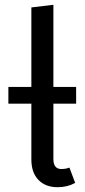

<svg xmlns="http://www.w3.org/2000/svg" viewBox="-20 -770 353 802"><path d="M298 -337H203V-106Q203 -64 236 -64Q255 -64 270 -70L294 -6Q261 12 221 12Q170 12 140.5 -18.5Q111 -49 111 -104V-337H15V-407H111V-739L203 -750V-407H298Z"/></svg>

Font: Fira Sans
Style: Regular
Weight: 400
Designer: Carrois Corporate & Edenspiekermann AG
Foundry: Carrois Corporate GbR & Edenspiekermann AG
Version: Version 4.106;PS 004.106;hotconv 1.0.70;makeotf.lib2.5.58329